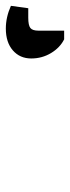

<svg xmlns="http://www.w3.org/2000/svg" viewBox="182 -244 235 642"><g transform="rotate(90 299.0 76.5)"><path d="M74 174Q36 174 -2 157L6 99H38Q63 99 72 92Q81 85 81 65V-21H110Q138 -7 156 23Q174 53 174 89Q174 127 147 150.5Q120 174 74 174Z"/></g></svg>

Font: Changa Medium
Style: Regular
Weight: 500
Designer: Eduardo Rodriguez Tunni
Foundry: Eduardo Rodriguez Tunni
Version: Version 3.003